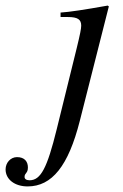

<svg xmlns="http://www.w3.org/2000/svg" viewBox="-144 -461 442 688"><path d="M246 -438 242 -441C158 -426 105 -418 73 -416V-400H99C135 -400 147 -391 147 -369C147 -359 143 -338 131 -289L59 3C25 141 2 185 -38 185C-50 185 -56 180 -56 173C-56 158 -44 161 -44 139C-44 118 -56 102 -83 102C-106 102 -124 122 -124 146C-124 182 -91 207 -45 207C42 207 101 134 142 -28Z"/></svg>

Font: XITS
Style: Italic
Weight: 400
Italic angle: -16.33°
Designer: MicroPress Inc., with final additions and corrections provided by Coen Hoffman, Elsevier (retired)
Version: Version 1.107